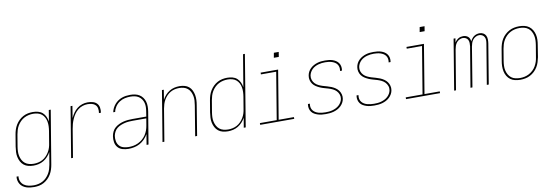

<svg xmlns="http://www.w3.org/2000/svg" viewBox="-67 -1229 5631 1945"><g transform="rotate(-10 2749.0 -256.0)"><path d="M158 223Q137 223 116.5 220.5Q96 218 77 211.5Q58 205 42 193.5Q26 182 15.5 165.5Q5 149 0.5 129Q-4 109 -1 88H19Q15 116 25.5 140.5Q36 165 56.5 179.5Q77 194 103.5 199.5Q130 205 158 205Q180 205 203.5 200Q227 195 248.5 183.5Q270 172 287.5 154Q305 136 317.5 115Q330 94 337 71Q344 48 348 25L369 -100Q356 -76 336.5 -54.5Q317 -33 292.5 -18.5Q268 -4 241.5 2Q215 8 189 8Q161 8 135.5 1.5Q110 -5 90.5 -20.5Q71 -36 59 -58.5Q47 -81 41.5 -106.5Q36 -132 37.5 -159Q39 -186 43 -213L63 -333Q67 -358 75 -383Q83 -408 97 -431Q111 -454 130.5 -473Q150 -492 174 -505Q198 -518 223.5 -523Q249 -528 274 -528Q302 -528 328.5 -521Q355 -514 374 -497Q393 -480 404 -456Q415 -432 419 -405L438 -520H458L367 28Q363 53 355 78Q347 103 333.5 126Q320 149 300.5 168Q281 187 257.5 200Q234 213 208.5 218Q183 223 158 223ZM195 -10Q217 -10 240.5 -15Q264 -20 285 -31.5Q306 -43 323.5 -61Q341 -79 353.5 -100Q366 -121 373 -143.5Q380 -166 383 -189L403 -309Q407 -333 408 -357.5Q409 -382 405 -405Q401 -428 390.5 -448.5Q380 -469 362.5 -483.5Q345 -498 322 -504Q299 -510 275 -510Q252 -510 228.5 -505Q205 -500 183 -488.5Q161 -477 143 -459Q125 -441 112.5 -420Q100 -399 93 -376Q86 -353 82 -330L62 -210Q58 -186 57 -161.5Q56 -137 61 -114Q66 -91 77 -70.5Q88 -50 105.5 -36Q123 -22 146.5 -16Q170 -10 195 -10Z M576 0 662 -520H681L661 -397Q673 -424 690 -448.5Q707 -473 730.5 -491.5Q754 -510 782 -519Q810 -528 837 -528Q864 -528 889.5 -521.5Q915 -515 932 -497.5Q949 -480 953.5 -454Q958 -428 953 -401H933Q937 -424 933.5 -446.5Q930 -469 915.5 -484Q901 -499 879 -504.5Q857 -510 834 -510Q809 -510 783 -501.5Q757 -493 735.5 -476Q714 -459 698.5 -436.5Q683 -414 672 -389.5Q661 -365 654 -339.5Q647 -314 643 -289L595 0Z M1165 8Q1133 8 1103.5 -1Q1074 -10 1055.5 -32Q1037 -54 1032 -84.5Q1027 -115 1032 -146Q1036 -170 1047 -192.5Q1058 -215 1077 -231Q1096 -247 1119 -257.5Q1142 -268 1165 -273.5Q1188 -279 1211.5 -281Q1235 -283 1258 -283H1399L1407 -334Q1411 -357 1411.5 -379.5Q1412 -402 1406.5 -422.5Q1401 -443 1389 -460.5Q1377 -478 1359 -489.5Q1341 -501 1319.5 -505.5Q1298 -510 1275 -510Q1247 -510 1218 -504Q1189 -498 1163 -481Q1137 -464 1119.5 -438Q1102 -412 1097 -384H1077Q1081 -405 1091 -425.5Q1101 -446 1116 -463.5Q1131 -481 1150 -494Q1169 -507 1190 -514.5Q1211 -522 1232.5 -525Q1254 -528 1275 -528Q1301 -528 1325.5 -523Q1350 -518 1370 -505.5Q1390 -493 1404 -473.5Q1418 -454 1424.5 -431Q1431 -408 1431 -382.5Q1431 -357 1427 -331L1372 0H1352L1370 -108Q1355 -81 1332.5 -57.5Q1310 -34 1282 -19Q1254 -4 1224 2Q1194 8 1165 8ZM1171 -10Q1195 -10 1220 -14.5Q1245 -19 1269 -30.5Q1293 -42 1313.5 -59.5Q1334 -77 1348.5 -99Q1363 -121 1371.5 -145Q1380 -169 1384 -194L1396 -265H1258Q1238 -265 1216.5 -263.5Q1195 -262 1174 -257Q1153 -252 1132 -243.5Q1111 -235 1093.5 -221Q1076 -207 1065.5 -187Q1055 -167 1051 -146Q1047 -118 1052 -91Q1057 -64 1074 -44.5Q1091 -25 1117 -17.5Q1143 -10 1171 -10Z M1516 0 1602 -520H1621L1605 -420Q1618 -445 1637 -466Q1656 -487 1680 -501.5Q1704 -516 1730.5 -522Q1757 -528 1783 -528Q1809 -528 1834.5 -521.5Q1860 -515 1879 -499Q1898 -483 1909 -460Q1920 -437 1924.5 -412Q1929 -387 1928 -360.5Q1927 -334 1922 -307L1872 0H1852L1903 -310Q1907 -334 1908.5 -358Q1910 -382 1905.5 -405Q1901 -428 1891 -448.5Q1881 -469 1863.5 -483.5Q1846 -498 1823.5 -504Q1801 -510 1777 -510Q1754 -510 1731 -505Q1708 -500 1687 -488Q1666 -476 1649 -458Q1632 -440 1620 -419.5Q1608 -399 1601 -376.5Q1594 -354 1590 -331L1535 0Z M2189 8Q2161 8 2135.5 1.5Q2110 -5 2090.5 -20.5Q2071 -36 2059 -58.5Q2047 -81 2041.5 -106.5Q2036 -132 2037.5 -159Q2039 -186 2043 -213L2063 -333Q2067 -358 2075 -383Q2083 -408 2097 -431Q2111 -454 2130.5 -473Q2150 -492 2174 -505Q2198 -518 2223.5 -523Q2249 -528 2274 -528Q2302 -528 2328.5 -521Q2355 -514 2374 -497Q2393 -480 2404 -456Q2415 -432 2419 -405L2474 -735H2493L2372 0H2352L2369 -100Q2356 -76 2336.5 -54.5Q2317 -33 2292.5 -18.5Q2268 -4 2241.5 2Q2215 8 2189 8ZM2195 -10Q2217 -10 2240.5 -15Q2264 -20 2285 -31.5Q2306 -43 2323.5 -61Q2341 -79 2353.5 -100Q2366 -121 2373 -143.5Q2380 -166 2383 -189L2403 -309Q2407 -333 2408 -357.5Q2409 -382 2405 -405Q2401 -428 2390.5 -448.5Q2380 -469 2362.5 -483.5Q2345 -498 2322 -504Q2299 -510 2275 -510Q2252 -510 2228.5 -505Q2205 -500 2183 -488.5Q2161 -477 2143 -459Q2125 -441 2112.5 -420Q2100 -399 2093 -376Q2086 -353 2082 -330L2062 -210Q2058 -186 2057 -161.5Q2056 -137 2061 -114Q2066 -91 2077 -70.5Q2088 -50 2105.5 -36Q2123 -22 2146.5 -16Q2170 -10 2195 -10Z M2521 0V-18H2694L2774 -502H2617V-520H2797L2714 -18H2871V0ZM2775 -645 2784 -695H2834L2826 -645Z M3195 8Q3174 8 3154 6Q3134 4 3115 -2Q3096 -8 3079 -17.5Q3062 -27 3050.5 -42.5Q3039 -58 3034.5 -77.5Q3030 -97 3033 -118Q3033 -119 3033.5 -120.5Q3034 -122 3034 -124H3054Q3053 -122 3053 -121Q3053 -120 3053 -118Q3050 -100 3054 -83Q3058 -66 3068.5 -53Q3079 -40 3093.5 -31.5Q3108 -23 3124.5 -18.5Q3141 -14 3159 -12Q3177 -10 3195 -10Q3213 -10 3231 -11.5Q3249 -13 3267 -18Q3285 -23 3302.5 -31.5Q3320 -40 3334.5 -53Q3349 -66 3359 -83Q3369 -100 3372 -118Q3376 -141 3368 -162.5Q3360 -184 3345 -199.5Q3330 -215 3309.5 -225Q3289 -235 3267.5 -241.5Q3246 -248 3224 -254Q3202 -260 3181.5 -269Q3161 -278 3142.5 -290Q3124 -302 3111 -319.5Q3098 -337 3092.5 -359.5Q3087 -382 3091 -405Q3094 -425 3103.5 -443.5Q3113 -462 3128.5 -477Q3144 -492 3162.5 -502Q3181 -512 3200.5 -518Q3220 -524 3239.5 -526Q3259 -528 3279 -528Q3299 -528 3318.5 -526Q3338 -524 3356.5 -518Q3375 -512 3390.5 -502Q3406 -492 3417 -477Q3428 -462 3432 -442.5Q3436 -423 3433 -403Q3432 -402 3432 -400Q3432 -398 3431 -397H3412Q3412 -398 3412.5 -399.5Q3413 -401 3413 -402Q3416 -420 3412.5 -436.5Q3409 -453 3399.5 -466Q3390 -479 3376 -487.5Q3362 -496 3346 -501Q3330 -506 3313 -508Q3296 -510 3279 -510Q3261 -510 3243.5 -508Q3226 -506 3208.5 -501Q3191 -496 3174.5 -487.5Q3158 -479 3144.5 -466Q3131 -453 3122 -436.5Q3113 -420 3110 -403Q3106 -379 3113.5 -357.5Q3121 -336 3136 -320.5Q3151 -305 3171.5 -295Q3192 -285 3213.5 -278.5Q3235 -272 3257 -266Q3279 -260 3299.5 -251.5Q3320 -243 3338.5 -230.5Q3357 -218 3370 -200.5Q3383 -183 3389 -160.5Q3395 -138 3391 -115Q3388 -95 3377.5 -76Q3367 -57 3351 -42Q3335 -27 3315.5 -17Q3296 -7 3276 -1.5Q3256 4 3235.5 6Q3215 8 3195 8Z M3695 8Q3674 8 3654 6Q3634 4 3615 -2Q3596 -8 3579 -17.5Q3562 -27 3550.5 -42.5Q3539 -58 3534.5 -77.5Q3530 -97 3533 -118Q3533 -119 3533.5 -120.5Q3534 -122 3534 -124H3554Q3553 -122 3553 -121Q3553 -120 3553 -118Q3550 -100 3554 -83Q3558 -66 3568.5 -53Q3579 -40 3593.5 -31.5Q3608 -23 3624.5 -18.5Q3641 -14 3659 -12Q3677 -10 3695 -10Q3713 -10 3731 -11.5Q3749 -13 3767 -18Q3785 -23 3802.5 -31.5Q3820 -40 3834.5 -53Q3849 -66 3859 -83Q3869 -100 3872 -118Q3876 -141 3868 -162.5Q3860 -184 3845 -199.5Q3830 -215 3809.5 -225Q3789 -235 3767.5 -241.5Q3746 -248 3724 -254Q3702 -260 3681.5 -269Q3661 -278 3642.5 -290Q3624 -302 3611 -319.5Q3598 -337 3592.5 -359.5Q3587 -382 3591 -405Q3594 -425 3603.5 -443.5Q3613 -462 3628.5 -477Q3644 -492 3662.5 -502Q3681 -512 3700.5 -518Q3720 -524 3739.5 -526Q3759 -528 3779 -528Q3799 -528 3818.5 -526Q3838 -524 3856.5 -518Q3875 -512 3890.5 -502Q3906 -492 3917 -477Q3928 -462 3932 -442.5Q3936 -423 3933 -403Q3932 -402 3932 -400Q3932 -398 3931 -397H3912Q3912 -398 3912.5 -399.5Q3913 -401 3913 -402Q3916 -420 3912.5 -436.5Q3909 -453 3899.5 -466Q3890 -479 3876 -487.5Q3862 -496 3846 -501Q3830 -506 3813 -508Q3796 -510 3779 -510Q3761 -510 3743.5 -508Q3726 -506 3708.5 -501Q3691 -496 3674.5 -487.5Q3658 -479 3644.5 -466Q3631 -453 3622 -436.5Q3613 -420 3610 -403Q3606 -379 3613.5 -357.5Q3621 -336 3636 -320.5Q3651 -305 3671.5 -295Q3692 -285 3713.5 -278.5Q3735 -272 3757 -266Q3779 -260 3799.5 -251.5Q3820 -243 3838.5 -230.5Q3857 -218 3870 -200.5Q3883 -183 3889 -160.5Q3895 -138 3891 -115Q3888 -95 3877.5 -76Q3867 -57 3851 -42Q3835 -27 3815.5 -17Q3796 -7 3776 -1.5Q3756 4 3735.5 6Q3715 8 3695 8Z M4021 0V-18H4194L4274 -502H4117V-520H4297L4214 -18H4371V0ZM4275 -645 4284 -695H4334L4326 -645Z M4516 0 4602 -520H4621L4614 -477Q4621 -489 4630.5 -498.5Q4640 -508 4651.5 -515Q4663 -522 4675.5 -525Q4688 -528 4701 -528Q4715 -528 4728.5 -523.5Q4742 -519 4752 -510Q4762 -501 4767 -488Q4772 -475 4774 -461Q4780 -475 4789.5 -488Q4799 -501 4811.5 -510Q4824 -519 4839 -523.5Q4854 -528 4869 -528Q4890 -528 4907.5 -518.5Q4925 -509 4933.5 -491.5Q4942 -474 4942.5 -453Q4943 -432 4940 -412L4872 0H4852L4921 -415Q4924 -432 4923.5 -449Q4923 -466 4915.5 -480Q4908 -494 4894 -502Q4880 -510 4863 -510Q4845 -510 4827.5 -501Q4810 -492 4798 -477Q4786 -462 4780 -444Q4774 -426 4771 -408L4704 0H4684L4753 -415Q4755 -432 4754.5 -449Q4754 -466 4747 -480Q4740 -494 4725.5 -502Q4711 -510 4694 -510Q4677 -510 4659 -501Q4641 -492 4629.5 -477Q4618 -462 4612 -444Q4606 -426 4603 -408L4535 0Z M5197 8Q5169 8 5142.5 2Q5116 -4 5095.5 -19Q5075 -34 5061.5 -56.5Q5048 -79 5042.5 -105Q5037 -131 5037.5 -158.5Q5038 -186 5043 -213L5063 -333Q5067 -358 5075 -383.5Q5083 -409 5097 -432Q5111 -455 5131.5 -474Q5152 -493 5176 -505.5Q5200 -518 5226 -523Q5252 -528 5277 -528Q5304 -528 5330.5 -522Q5357 -516 5377.5 -501Q5398 -486 5411.5 -463.5Q5425 -441 5431 -415Q5437 -389 5436 -361.5Q5435 -334 5430 -307L5411 -187Q5406 -162 5398 -136.5Q5390 -111 5376 -88Q5362 -65 5342 -46Q5322 -27 5298 -14.5Q5274 -2 5248 3Q5222 8 5197 8ZM5197 -10Q5220 -10 5243.5 -15Q5267 -20 5289 -31.5Q5311 -43 5329.5 -60.5Q5348 -78 5360.5 -99.5Q5373 -121 5380.5 -144Q5388 -167 5391 -190L5411 -310Q5415 -334 5416 -359Q5417 -384 5412 -407Q5407 -430 5396 -450.5Q5385 -471 5366.5 -485Q5348 -499 5324.5 -504.5Q5301 -510 5276 -510Q5253 -510 5229.5 -505Q5206 -500 5184 -488.5Q5162 -477 5144 -459.5Q5126 -442 5113 -420.5Q5100 -399 5093 -376Q5086 -353 5082 -330L5062 -210Q5058 -186 5057 -161Q5056 -136 5061 -113Q5066 -90 5077.5 -69.5Q5089 -49 5107 -35Q5125 -21 5148.5 -15.5Q5172 -10 5197 -10Z"/></g></svg>

Font: Iosevka SS04 Thin Oblique
Style: Regular
Weight: 100
Italic angle: -9°
Monospace: yes
Designer: Belleve Invis
Foundry: Belleve Invis
Version: Version 19.0.0; ttfautohint (v1.8.4)